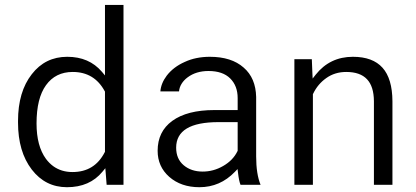

<svg xmlns="http://www.w3.org/2000/svg" viewBox="-20 -763 1700 785"><path d="M53.7 -268.6Q53.7 -387.7 109.9 -459.5Q165 -530.8 254.9 -530.8Q344.2 -530.8 396.5 -469.7L409.2 -454.6V-474.6V-742.7H484.9V-7.3H416L412.1 -57.1L410.6 -75.2L398.9 -61Q346.7 2.4 253.9 2.4Q165.5 2.4 109.9 -69.8Q53.7 -143.1 53.7 -261.7ZM129.4 -258.3Q129.4 -166 168 -113.3Q181.2 -95.7 197.5 -83.7Q213.9 -71.8 233.6 -65.7Q253.4 -59.6 276.4 -59.6Q366.7 -59.6 408.2 -140.6L409.2 -142.1V-144V-386.7V-388.7L408.2 -390.1Q365.7 -468.8 277.3 -468.8Q207 -468.8 168 -414.6Q129.4 -361.3 129.4 -258.3Z M963.4 -7.3Q957 -22.9 953.1 -56.6L951.2 -71.8L940.4 -60.5Q879.9 2.4 795.4 2.4Q720.2 2.4 671.9 -40Q624.5 -82 624.5 -146.5Q624.5 -225.1 684.1 -268.6Q745.1 -313 856.4 -313H944.3H951.7V-320.3V-361.8Q951.7 -412.1 921.1 -442.4Q890.6 -472.7 832.5 -472.7Q781.7 -472.7 747.1 -446.8Q731.4 -435.1 722.4 -420.4Q713.4 -405.8 711.9 -389.2H635.7Q638.2 -422.4 661.6 -453.6Q689 -489.3 735.4 -509.8Q758.3 -520.5 783.9 -525.6Q809.6 -530.8 837.9 -530.8Q926.3 -530.8 976.1 -486.8Q1001 -465.3 1013.7 -435.3Q1026.4 -405.3 1027.3 -366.7V-123.5Q1027.3 -51.3 1045.4 -7.3ZM808.6 -61.5Q853 -61.5 892.6 -84.5Q932.6 -107.4 950.7 -144.5L951.7 -146.5V-147.9V-256.3V-263.7H944.3H873.5Q700.2 -263.7 700.2 -159.2Q700.2 -113.3 731 -87.4Q761.7 -61.5 808.6 -61.5Z M1254.9 -521 1257.3 -461.4 1258.3 -441.9 1270.5 -457.5Q1328.6 -530.8 1422.9 -530.8Q1503.9 -530.8 1543.9 -486.1Q1584 -441.4 1584.5 -349.1V-7.3H1508.8V-349.6Q1508.3 -409.7 1480.5 -439Q1452.6 -468.8 1395.5 -468.8Q1349.1 -468.8 1314 -443.8Q1279.3 -419.4 1260.3 -379.9L1259.3 -377.9V-376.5V-7.3H1183.6V-521Z"/></svg>

Font: Vazir Light
Style: Light
Weight: 300
Designer: Saber Rastikerdar
Foundry: Saber Rastikerdar
Version: Version 30.0.0